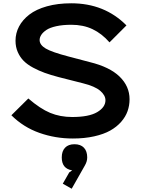

<svg xmlns="http://www.w3.org/2000/svg" viewBox="-20 -840 865 1178"><path d="M515.1 126Q515.1 150.4 501 174.8L419.9 317.9L365.2 287.1L404.8 217.8L422.9 205.1Q358.9 195.3 358.9 126Q358.9 87.4 379.2 66.2Q399.4 44.9 437 44.9Q474.6 44.9 494.9 66.2Q515.1 87.4 515.1 126ZM774.9 -231Q774.9 -192.9 762.7 -158.2Q750.5 -123.5 723.4 -92.5Q696.3 -61.5 656.5 -39.1Q616.7 -16.6 557.6 -3.4Q498.5 9.8 426.8 9.8Q319.8 9.8 221.9 -24.7Q124 -59.1 49.8 -132.8L153.8 -235.8Q226.6 -172.9 287.8 -147.5Q349.1 -122.1 422.9 -122.1Q525.9 -122.1 576.4 -152.1Q627 -182.1 627 -225.1Q627 -255.4 594.5 -283.2Q562 -311 488.8 -329.1Q480 -331.5 414.1 -348.1Q348.1 -364.7 338.9 -367.2Q291 -379.9 254.9 -392.8Q218.8 -405.8 183.3 -424.8Q147.9 -443.8 125.5 -466.3Q103 -488.8 89.1 -520.3Q75.2 -551.8 75.2 -589.8Q75.2 -636.7 96.9 -677.7Q118.7 -718.8 160.2 -750.7Q201.7 -782.7 267.8 -801.3Q334 -819.8 417 -819.8Q621.6 -819.8 755.9 -684.1L651.9 -580.1Q604.5 -634.3 547.6 -661.1Q490.7 -688 418 -688Q364.7 -688 325.2 -679.2Q285.6 -670.4 264.4 -656Q243.2 -641.6 233.2 -626Q223.1 -610.4 223.1 -594.2Q223.1 -564.5 260.7 -542.2Q298.3 -520 400.9 -493.2Q430.7 -484.9 530.8 -459Q652.8 -429.2 713.9 -369.9Q774.9 -310.5 774.9 -231Z"/></svg>

Font: Sinkin Sans 600 SemiBold
Style: Regular
Weight: 600
Designer: Keith Bates
Foundry: K-Type
Version: Sinkin Sans (version 1.0)  by Keith Bates   •   © 2014   www